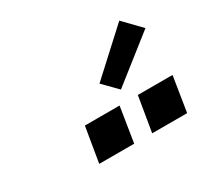

<svg xmlns="http://www.w3.org/2000/svg" viewBox="-87 -1104 674 628"><g transform="rotate(-30 250.0 -790.5)"><path d="M460 -604H328L350 -736H481ZM260 -604H128L150 -736H281ZM311 -779 260 -831 419 -977 481 -913Z"/></g></svg>

Font: Iosevka SS04
Style: Bold Italic
Weight: 700
Italic angle: -9°
Monospace: yes
Designer: Belleve Invis
Foundry: Belleve Invis
Version: Version 19.0.0; ttfautohint (v1.8.4)